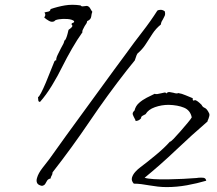

<svg xmlns="http://www.w3.org/2000/svg" viewBox="-20 -766 885 782"><path d="M832 -304Q834 -299 832.5 -293.5Q831 -288 829 -282Q825 -274 825 -271Q761 -216 698 -156Q635 -96 569 -42Q581 -38 606.5 -36.5Q632 -35 663.5 -35.5Q695 -36 726 -37.5Q757 -39 781 -41Q784 -41 788 -42Q798 -43 808 -42Q818 -41 820 -30Q783 -19 741.5 -11.5Q700 -4 659 -4Q641 -4 623 -6Q605 -8 588 -11Q572 -14 556 -16Q540 -18 525 -18Q514 -30 517.5 -42.5Q521 -55 531.5 -66.5Q542 -78 552 -85Q580 -106 615 -135Q650 -164 672 -189Q675 -188 687.5 -201Q700 -214 716 -232.5Q732 -251 745 -266.5Q758 -282 761 -288Q755 -317 729.5 -327.5Q704 -338 667 -339Q638 -339 611 -329.5Q584 -320 573 -301Q570 -300 561.5 -295Q553 -290 555 -285Q547 -274 532 -273Q533 -276 528 -284Q524 -291 521 -299Q518 -307 528 -316Q532 -334 546 -346.5Q560 -359 577.5 -368Q595 -377 610 -384Q614 -382 621 -383Q628 -384 636 -386Q643 -388 649.5 -389Q656 -390 657 -385Q663 -392 671 -391Q679 -390 687 -388Q693 -386 698 -385.5Q703 -385 706 -387Q720 -385 736 -378Q752 -371 765 -366Q764 -358 767 -357Q770 -356 770 -356Q773 -360 779.5 -356.5Q786 -353 792.5 -347Q799 -341 801 -339Q805 -330 814 -326.5Q823 -323 832 -304ZM651 -720Q654 -709 651 -702Q648 -695 644 -688Q641 -684 638.5 -678.5Q636 -673 635 -666Q615 -650 601 -628.5Q587 -607 573.5 -586Q560 -565 540 -548Q536 -542 534 -534.5Q532 -527 529 -520Q521 -510 512.5 -499.5Q504 -489 496 -479Q417 -378 345 -271.5Q273 -165 194 -64Q194 -56 190.5 -51Q187 -46 186 -39Q176 -37 172 -30.5Q168 -24 164.5 -17.5Q161 -11 151 -9Q135 -12 131 -21Q127 -30 131 -42Q136 -60 153 -82Q170 -104 181 -118Q247 -211 313.5 -301.5Q380 -392 445 -482Q457 -498 469 -514.5Q481 -531 493 -547Q526 -593 559.5 -636Q593 -679 621 -723Q626 -726 634.5 -726Q643 -726 651 -720ZM356 -718Q353 -711 351.5 -698.5Q350 -686 335 -680Q335 -676 332 -670.5Q329 -665 325 -660Q321 -652 317.5 -645.5Q314 -639 316 -635Q294 -604 273 -567.5Q252 -531 234 -495Q216 -458 192 -418.5Q168 -379 143 -351Q137 -351 136 -357Q135 -363 135 -368Q135 -370 135 -371Q138 -370 147 -387Q156 -404 166.5 -429Q177 -454 186.5 -478.5Q196 -503 202 -517Q203 -517 204 -519Q206 -521 209 -520Q208 -528 214.5 -542Q221 -556 228 -569Q234 -579 238 -587.5Q242 -596 242 -601Q245 -600 249 -609.5Q253 -619 255.5 -629.5Q258 -640 259 -644Q260 -645 261 -646Q266 -649 272 -655Q278 -661 271 -667Q272 -672 277 -673Q282 -674 282 -680Q274 -687 255.5 -688.5Q237 -690 220.5 -687.5Q204 -685 202 -680Q192 -674 179.5 -681Q167 -688 160 -695Q160 -695 160 -695Q162 -697 164 -702.5Q166 -708 161 -715Q166 -717 175.5 -718.5Q185 -720 186 -729Q215 -739 244.5 -744Q274 -749 308 -744Q311 -740 315.5 -740Q320 -740 325 -741Q331 -742 334 -742Q343 -740 347.5 -731.5Q352 -723 356 -718Z"/></svg>

Font: Yuji Boku
Style: Regular
Weight: 400
Designer: Kataoka Yuji
Foundry: Kinuta Font Factory
Version: Version 3.002